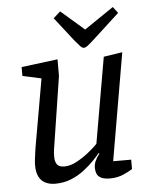

<svg xmlns="http://www.w3.org/2000/svg" viewBox="-52 -747 626 796"><g transform="rotate(-5 261.5 -349.0)"><path d="M146 6Q124 6 106.5 -2Q89 -10 79 -28.5Q69 -47 69 -77Q69 -88 70.5 -101.5Q72 -115 74 -127.5Q76 -140 77 -149L127 -434L49 -451V-488L200 -507V-438L156 -155Q155 -149 153.5 -140Q152 -131 151.5 -122.5Q151 -114 151 -105Q151 -85 159.5 -73.5Q168 -62 190 -62Q215 -62 242.5 -77Q270 -92 294 -111.5Q318 -131 330 -144L392 -501L470 -513L393 -66H468V-27Q458 -20 432 -8Q406 4 374 4Q344 4 329.5 -7.5Q315 -19 315 -46Q315 -60 321 -73.5Q327 -87 339 -103L336 -105Q327 -94 309.5 -75.5Q292 -57 267.5 -38Q243 -19 212.5 -6.5Q182 6 146 6ZM313 -545Q306 -545 298 -554Q290 -563 277 -578L199 -678L228 -704L325 -620L447 -703L467 -677L368 -586Q341 -561 330.5 -553Q320 -545 313 -545Z"/></g></svg>

Font: Faustina
Style: Italic
Weight: 400
Italic angle: -8°
Designer: Alfonso Garcia
Foundry: http://www.omnibus-type.com
Version: Version 1.200